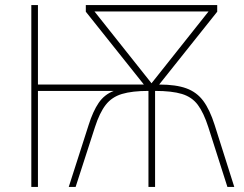

<svg xmlns="http://www.w3.org/2000/svg" viewBox="-20 -734 957 754"><path d="M833 -714V-688L605 -402Q671 -402 712 -387Q753 -372 778.5 -337.5Q804 -303 823 -243L900 0H873L798 -235Q780 -291 757 -322Q734 -353 694.5 -365Q655 -377 589 -377V0H563V-377Q499 -377 459 -365Q419 -353 395 -322Q371 -291 353 -235L277 0H250L328 -243Q345 -297 367.5 -330Q390 -363 427 -377H129V0H103V-714H129V-402H545L317 -688V-714ZM799 -689H351L575 -407Z"/></svg>

Font: Noto Sans Thin
Style: Regular
Weight: 100
Designer: Monotype Design Team
Foundry: Monotype Imaging Inc.
Version: Version 2.007